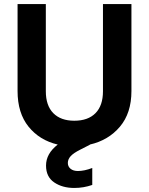

<svg xmlns="http://www.w3.org/2000/svg" viewBox="-20 -718 737 951"><path d="M631 -698V-267Q631 -158 574 -90.5Q517 -23 425 -2V-1L378 23Q344 40 330 55.5Q316 71 316 89Q316 107 329.5 118Q343 129 366 129Q398 129 437 114V198Q394 213 348 213Q289 213 248.5 185.5Q208 158 208 102Q208 43 266 -2Q176 -23 121.5 -90.5Q67 -158 67 -267V-698H207V-266Q207 -195 244 -157.5Q281 -120 348 -120Q416 -120 453 -157.5Q490 -195 490 -266V-698Z"/></svg>

Font: Fz Poppins SemBd
Style: Regular
Weight: 600
Designer: Ninad Kale (Devanagari), Jonny Pinhorn (Latin)
Foundry: Indian Type Foundry
Version: Vit hóa bi Vntype.Com & FontZin.Com